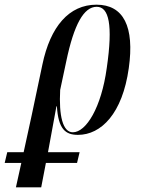

<svg xmlns="http://www.w3.org/2000/svg" viewBox="-110 -566 623 820"><path d="M-90 130H-19L-42 234H66L86 130H219L230 84H95L131 -112H133C139 -15 169 10 223 10C322 10 413 -81 440 -275C465 -452 418 -546 302 -546C185 -546 105 -453 71 -290L25 -72L-9 84H-79ZM201 -1C158 -1 141 -72 147 -182L173 -304C206 -462 248 -537 303 -537C355 -537 373 -461 346 -276C323 -107 258 -1 201 -1Z"/></svg>

Font: Noto Serif Display ExtraCondensed Medium
Style: Italic
Weight: 500
Width: 2
Italic angle: -12°
Designer: Monotype Design Team
Foundry: Monotype Imaging Inc.
Version: Version 2.009